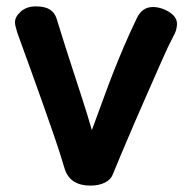

<svg xmlns="http://www.w3.org/2000/svg" viewBox="-20 -568 586 602"><path d="M34 -466Q30 -480 28.5 -486.5Q27 -493 27 -498Q27 -516 45.5 -532Q64 -548 92 -548Q121 -548 136.5 -538Q152 -528 158 -508Q171 -465 184 -424.5Q197 -384 210.5 -342.5Q224 -301 238.5 -256.5Q253 -212 268 -160Q288 -214 304 -258Q320 -302 335.5 -341.5Q351 -381 368.5 -422Q386 -463 409 -511Q417 -528 429.5 -537Q442 -546 460 -546Q476 -546 493.5 -539Q511 -532 523 -520.5Q535 -509 535 -493Q535 -486 532.5 -475.5Q530 -465 521 -449Q508 -425 488.5 -380.5Q469 -336 445.5 -283Q422 -230 399.5 -177.5Q377 -125 359.5 -83.5Q342 -42 334 -22Q328 -5 309 4.5Q290 14 263 14Q233 14 212.5 1.5Q192 -11 183 -38Q168 -89 149.5 -142.5Q131 -196 111.5 -251Q92 -306 72.5 -360Q53 -414 34 -466Z"/></svg>

Font: Playpen Sans SemiBold
Style: Regular
Weight: 600
Designer: Laura Meseguer, Veronika Burian, José Scaglione
Foundry: TypeTogether
Version: Version 1.001